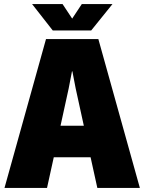

<svg xmlns="http://www.w3.org/2000/svg" viewBox="-20 -919 706 939"><path d="M205 -728H461L664 0H456L423 -150H243L210 0H2ZM316 -487 276 -304H390L350 -487L334 -570H332ZM238 -770 137 -899H286L333 -828L380 -899H530L426 -770Z"/></svg>

Font: Murecho Black
Style: Regular
Weight: 900
Designer: Neil Summerour
Foundry: Positype
Version: Version 1.010; ttfautohint (v1.8.3)